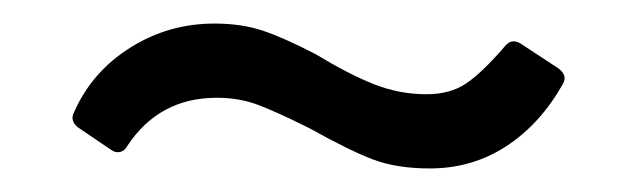

<svg xmlns="http://www.w3.org/2000/svg" viewBox="-20 -374 541 163"><path d="M243 -265Q215 -279 199 -285Q183 -291 164 -291Q115 -291 88 -250Q86 -246 82 -245Q78 -244 74 -247L46 -266Q39 -272 43 -279Q58 -313 90.5 -333.5Q123 -354 162 -354Q185 -354 203 -348Q221 -342 248 -328Q276 -311 297.5 -302.5Q319 -294 342 -294Q362 -294 375.5 -303Q389 -312 408 -334Q414 -342 422 -337L454 -316Q462 -310 458 -303Q439 -269 410 -250Q381 -231 345 -231Q317 -231 297 -238.5Q277 -246 243 -265Z"/></svg>

Font: Barlow GEO
Style: Regular
Weight: 400
Designer: Jeremy Tribby
Foundry: Tribby Type
Version: Version 1.408